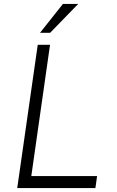

<svg xmlns="http://www.w3.org/2000/svg" viewBox="-20 -949 591 969"><path d="M67 0 170.5 -723H232.5L138 -60.5H470L461.5 0ZM297.5 -929H374.5L233 -783.5H182Z"/></svg>

Font: Public Sans ExtraLight
Style: Italic
Weight: 200
Italic angle: -8°
Designer: The Public Sans project authors (U.S. Web Design System). Libre Franklin designed by Pablo Impallari and Rodrigo Fuenzal
Version: Version 1.007; ttfautohint (v1.8.1) -l 8 -r 50 -G 200 -x 14 